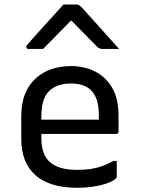

<svg xmlns="http://www.w3.org/2000/svg" viewBox="-20 -843 640 873"><path d="M302.6 -542.6Q362.5 -542.6 411.4 -518.3Q460.4 -494 489.6 -444.6Q518.9 -395.2 518.9 -318.3V-244.6Q518.9 -241.6 517.6 -239.1Q516.3 -236.6 514.1 -235.3Q511.9 -234 508.3 -234H248.5Q232.1 -234 215.3 -234Q198.4 -234 182 -234H152.2L139.4 -298.8H429.5Q429.5 -304 429.5 -308.9Q429.5 -313.7 429.5 -318.9Q429.5 -358.5 420.7 -386.8Q411.9 -415.1 393.8 -432.6Q378 -448.4 355.1 -455.8Q332.2 -463.3 302.6 -463.3Q238.3 -463.3 203.2 -428.8Q168.2 -394.4 168.2 -315.9V-211.2Q168.2 -189.1 172.2 -170.4Q176.1 -151.7 183.5 -136.6Q191 -121.6 202.1 -110.5Q222.3 -90.2 254.4 -80.4Q286.5 -70.6 330.2 -70.6Q366.2 -70.6 394 -75Q421.7 -79.4 446.5 -88.4Q471.2 -97.4 495.6 -111.4H510.9Q510.9 -92.8 510.9 -74.8Q510.9 -56.8 510.9 -40.1Q510.9 -38.1 510.2 -36.1Q509.5 -34.1 507.5 -32.1Q495.2 -19.9 468.1 -10Q441 -0.2 404.9 5.3Q368.8 10.8 329.2 10.8Q267.5 10.8 219.9 -3.8Q172.4 -18.4 140.7 -46.7Q109.1 -75.1 92.9 -116.3Q76.7 -157.5 76.7 -210.8V-314.8Q76.7 -373.3 94.2 -416.2Q111.6 -459 142.9 -487.2Q174.2 -515.5 215.3 -529.1Q256.4 -542.6 302.6 -542.6ZM268.2 -822.5Q283.2 -822.5 298.3 -822.5Q313.3 -822.5 328.3 -822.5Q336.1 -822.5 341.5 -818.5Q346.9 -814.5 360 -800.5Q367.6 -791.5 386.4 -771Q405.1 -750.5 429.1 -723.5Q453.1 -696.5 477.5 -669.5Q501.9 -642.5 521.7 -620.5Q503 -620.5 485.6 -620.5Q468.1 -620.5 449.5 -620.5Q438.5 -620.5 433 -622.5Q427.5 -624.5 420.5 -631.5Q407 -645 371.9 -681.1Q336.8 -717.2 285.1 -769.5L330.7 -748.5H278.1L322.9 -770.3Q271.8 -718 237.4 -682.8Q202.9 -647.6 175.9 -620.5H109.9Q105.7 -620.5 103.6 -621.5Q101.5 -622.5 100.5 -625Q99.4 -627.5 99.4 -629.5Q99.4 -633.9 103 -638.2Q106.6 -642.5 119.7 -657.5Q131.9 -671.5 152.1 -694Q172.3 -716.5 195.3 -741.5Q218.2 -766.5 237.9 -788.5Q257.6 -810.5 268.2 -822.5Z"/></svg>

Font: Recursive Sans Linear Light
Style: Regular
Weight: 300
Version: Version 1.085